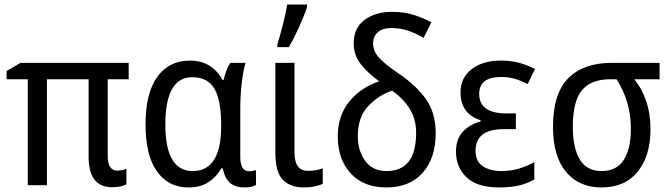

<svg xmlns="http://www.w3.org/2000/svg" viewBox="-20 -813 2938 843"><path d="M453 -128V-465H545V-537H70L9 -501V-465H102V0H186V-465H369V-125Q369 9 472 9Q513 9 535 -4V-72Q517 -64 495 -64Q453 -64 453 -128Z M952 -74H958Q968 -27 991.5 -8.5Q1015 10 1054 10Q1086 10 1104 -1V-66Q1089 -61 1074 -61Q1035 -61 1035 -124V-338Q1035 -393 1041.5 -448.5Q1048 -504 1058 -537H991Q981 -522 973.5 -501.5Q966 -481 962 -462H957Q910 -547 814 -547Q722 -547 670.5 -475.5Q619 -404 619 -267Q619 -130 669.5 -60Q720 10 807 10Q860 10 895 -13Q930 -36 952 -74ZM706 -266Q706 -474 824 -474Q893 -474 922 -422.5Q951 -371 951 -267V-259Q951 -62 826 -62Q706 -62 706 -266Z M1248 -606Q1271 -645 1294 -696Q1317 -747 1328 -782V-793H1241Q1236 -761 1222 -705Q1208 -649 1198 -619V-606ZM1189 -537V-143Q1189 -57 1222 -23.5Q1255 10 1314 10Q1364 10 1397 -6V-74Q1369 -63 1331 -63Q1273 -63 1273 -144V-537Z M1533 -623Q1533 -571 1563.5 -532Q1594 -493 1645 -456Q1564 -429 1513.5 -367Q1463 -305 1463 -215Q1463 -113 1520 -51.5Q1577 10 1676 10Q1778 10 1835.5 -54Q1893 -118 1893 -229Q1893 -314 1853 -373.5Q1813 -433 1735 -487Q1675 -527 1646.5 -557Q1618 -587 1618 -623Q1618 -652 1638.5 -671Q1659 -690 1699 -690Q1738 -690 1772.5 -678Q1807 -666 1840 -647L1874 -715Q1841 -733 1798.5 -747Q1756 -761 1701 -761Q1629 -761 1581 -726Q1533 -691 1533 -623ZM1807 -229Q1807 -62 1677 -62Q1616 -62 1583.5 -106.5Q1551 -151 1551 -215Q1551 -299 1597 -347.5Q1643 -396 1702 -415Q1753 -378 1780 -333.5Q1807 -289 1807 -229Z M2204 -315Q2084 -315 2084 -401Q2084 -475 2181 -475Q2214 -475 2242 -466.5Q2270 -458 2297 -444L2329 -510Q2294 -528 2258.5 -537.5Q2223 -547 2179 -547Q2100 -547 2051 -509.5Q2002 -472 2002 -407Q2002 -314 2090 -285V-280Q2043 -267 2012.5 -235Q1982 -203 1982 -147Q1982 -79 2028.5 -34.5Q2075 10 2172 10Q2223 10 2260 1Q2297 -8 2326 -25V-101Q2296 -84 2259.5 -73Q2223 -62 2181 -62Q2132 -62 2100 -83Q2068 -104 2068 -151Q2068 -246 2192 -246H2245V-315Z M2765 -465H2876V-537H2665Q2542 -537 2475 -469.5Q2408 -402 2408 -256Q2408 -127 2465 -58.5Q2522 10 2621 10Q2724 10 2780 -59.5Q2836 -129 2836 -245Q2836 -314 2817 -369.5Q2798 -425 2765 -465ZM2659 -465H2687Q2750 -367 2750 -248Q2750 -161 2719 -111.5Q2688 -62 2622 -62Q2556 -62 2525.5 -113Q2495 -164 2495 -257Q2495 -368 2535 -416.5Q2575 -465 2659 -465Z"/></svg>

Font: Noto Sans UI SemiCondensed
Style: Regular
Weight: 400
Width: 4
Designer: Monotype Design Team
Foundry: Monotype Imaging Inc.
Version: 1.001